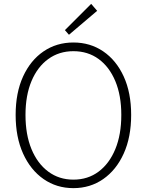

<svg xmlns="http://www.w3.org/2000/svg" viewBox="-20 -961 760 994"><path d="M360 13Q273 13 205.5 -34Q138 -81 99.5 -166Q61 -251 61 -366Q61 -481 99.5 -565Q138 -649 205.5 -695Q273 -741 360 -741Q447 -741 514.5 -695Q582 -649 620.5 -565Q659 -481 659 -366Q659 -251 620.5 -166Q582 -81 514.5 -34Q447 13 360 13ZM360 -31Q435 -31 490.5 -72.5Q546 -114 577 -189Q608 -264 608 -366Q608 -467 577 -541Q546 -615 490.5 -655.5Q435 -696 360 -696Q286 -696 230 -655.5Q174 -615 143 -541Q112 -467 112 -366Q112 -264 143 -189Q174 -114 230 -72.5Q286 -31 360 -31ZM337 -781 316 -805 452 -941 483 -905Z"/></svg>

Font: Noto Sans SC ExtraLight
Style: Regular
Weight: 250
Designer: Ryoko NISHIZUKA 西塚涼子 (kana, bopomofo & ideographs); Paul D. Hunt (Latin, Greek & Cyrillic); Sandoll Communications 산돌커뮤니
Foundry: Adobe
Version: Version 2.004-H2;hotconv 1.0.118;makeotfexe 2.5.65603